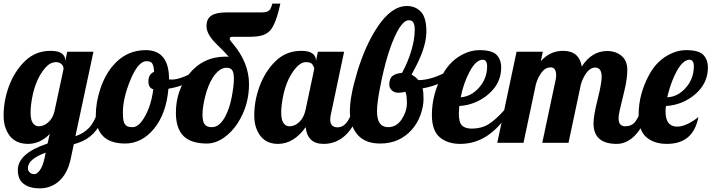

<svg xmlns="http://www.w3.org/2000/svg" viewBox="-33 -784 3906 1054"><path d="M240.2 -48.8Q188 5.9 120.1 5.9Q29.3 5.9 -2 -79.6Q-13.2 -110.4 -13.2 -149.7Q-13.2 -189 -6.3 -228.3Q0.5 -267.6 14.6 -306.6Q45.9 -392.6 104 -448.7Q162.1 -504.9 244.1 -504.9Q287.1 -504.9 306.2 -490.5Q325.2 -476.1 325.2 -454.1V-448.2L335.9 -500H480L380.9 -36.1Q426.3 -51.3 455.8 -82.3Q485.4 -113.3 506.8 -179.2H548.8Q510.7 -50.3 419.9 -9.3Q395 2 372.1 7.8L356.9 80.1Q337.9 176.3 280.8 218.8Q238.8 250 184.6 250Q130.4 250 97.7 226.1Q64.9 202.1 64.9 149.4Q64.9 58.1 228 3.9ZM315.9 -405.8Q315.9 -428.2 294.9 -438.5Q287.1 -442.9 274.9 -442.9Q243.2 -442.9 216.8 -413.1Q153.3 -341.3 137.2 -207Q134.8 -186.5 134.8 -163.6Q134.8 -119.1 153.3 -101.6Q164.1 -90.8 179.7 -90.8Q207.5 -90.8 231.4 -112.1Q255.4 -133.3 265.1 -168.9ZM217.8 54.2Q120.1 89.4 120.1 139.2Q120.1 159.2 139.2 168.9Q145.5 171.9 157.7 171.9Q169.9 171.9 186 150.1Q202.1 128.4 211.9 83Z M1068.8 -379.9Q1008.3 -316.4 891.6 -296.9Q879.9 -160.2 813 -78.1Q746.1 3.9 652.8 3.9Q537.6 3.9 504.4 -81.1Q492.7 -110.8 492.7 -147Q492.7 -183.1 498.8 -220.5Q504.9 -257.8 518.1 -297.4Q547.9 -386.7 604.5 -442.4Q671.9 -508.8 766.6 -508.8Q895 -508.8 895 -349.1V-348.1Q899.9 -347.2 911.6 -347.2Q938.5 -347.2 980.7 -364.3Q1022.9 -381.3 1060.1 -407.2ZM808.6 -293.9Q781.7 -300.8 781.7 -338.4Q781.7 -376 813 -390.1Q811 -421.9 803 -435.1Q794.9 -448.2 771.5 -448.2Q725.6 -448.2 683.6 -346.9Q641.6 -245.6 641.6 -167Q641.6 -118.7 650.4 -105.7Q659.2 -92.8 668.9 -89.4Q678.7 -85.9 695.3 -85.9Q729.5 -85.9 763.2 -146Q796.9 -206.1 808.6 -293.9Z M1240.7 -582Q1228 -582 1228 -569.8Q1228 -564 1244.6 -544.9Q1334 -440.4 1334 -321.8Q1334 -203.1 1270.5 -106Q1239.7 -58.6 1194.8 -27.3Q1149.9 3.9 1102.5 3.9Q1015.6 3.9 974.1 -37.6Q932.6 -79.1 932.6 -165Q932.6 -285.2 1002.9 -375.5Q1081.1 -473.1 1205.6 -473.1Q1210.9 -473.1 1214.8 -472.7Q1218.8 -472.2 1222.7 -472.2Q1202.6 -496.1 1181.2 -516.6Q1159.7 -537.1 1141.6 -556.6Q1100.6 -601.6 1100.6 -640.9Q1100.6 -680.2 1126.7 -698Q1152.8 -715.8 1209 -715.8H1405.3Q1439.9 -715.8 1450.7 -734.4Q1457 -744.1 1461.9 -764.2H1505.9Q1481.9 -650.4 1448.7 -615.2Q1429.7 -595.7 1402.8 -588.9Q1376 -582 1336.9 -582ZM1090.8 -101.1Q1103 -85.9 1128.2 -85.9Q1153.3 -85.9 1171.1 -101.8Q1189 -117.7 1202.6 -142.6Q1227.1 -188 1239 -251Q1251 -314 1251 -350.1Q1251 -386.2 1241.2 -399.2Q1231.4 -412.1 1210.2 -412.1Q1189 -412.1 1169.7 -397Q1150.4 -381.8 1135.3 -358.4Q1108.4 -315.4 1093.5 -255.1Q1078.6 -194.8 1078.6 -155.5Q1078.6 -116.2 1090.8 -101.1Z M1943.8 -179.2Q1880.4 5.9 1743.2 5.9Q1654.8 5.9 1645 -85.9Q1579.6 5.9 1492.4 5.9Q1405.3 5.9 1374 -79.6Q1362.8 -110.4 1362.8 -149.7Q1362.8 -189 1369.6 -228.3Q1376.5 -267.6 1390.6 -306.6Q1421.9 -392.6 1480 -448.7Q1538.1 -504.9 1620.1 -504.9Q1663.1 -504.9 1682.1 -490.5Q1701.2 -476.1 1701.2 -454.1V-446.8L1711.9 -500H1856L1784.2 -160.2Q1779.8 -143.1 1779.8 -127.9Q1779.8 -85 1820.8 -85Q1874 -85 1901.9 -179.2ZM1691.9 -404.8Q1691.9 -414.1 1683.3 -428.5Q1674.8 -442.9 1647 -442.9Q1619.1 -442.9 1592.8 -413.1Q1529.3 -341.3 1513.2 -207Q1510.7 -186.5 1510.7 -163.6Q1510.7 -119.1 1529.3 -101.6Q1540 -90.8 1556.2 -90.8Q1585.9 -90.8 1610.4 -114.5Q1634.8 -138.2 1644 -179.2Z M2286.6 -298.8Q2292 -281.7 2292 -241Q2292 -200.2 2275.9 -154.5Q2259.8 -108.9 2229 -73.7Q2161.6 3.9 2053.7 3.9Q1971.2 3.9 1929.4 -44.9Q1887.7 -93.8 1887.7 -174.6Q1887.7 -255.4 1928.2 -389.2Q1972.2 -534.7 2038.1 -634.3Q2115.2 -751 2200.7 -751Q2247.6 -751 2277.6 -719.5Q2307.6 -688 2307.6 -610.4Q2307.6 -532.7 2253.4 -425.8L2226.1 -374Q2247.6 -363.3 2263.7 -344.2Q2329.6 -344.2 2408.7 -384.8Q2430.7 -396 2446.8 -407.2L2456.1 -379.9Q2397.5 -318.4 2286.6 -298.8ZM2036.6 -172.9Q2036.6 -85.9 2097.7 -85.9Q2144 -85.9 2172.4 -129.4Q2200.7 -172.9 2200.7 -218Q2200.7 -263.2 2191.9 -280.8Q2176.3 -274.9 2154.3 -274.9Q2132.3 -274.9 2118.2 -287.8Q2104 -300.8 2104 -320.3Q2104 -353.5 2122.3 -367.4Q2140.6 -381.3 2173.8 -383.8Q2219.7 -466.8 2237.8 -558.6Q2243.7 -589.8 2243.7 -619.4Q2243.7 -648.9 2235.8 -660.9Q2228 -672.9 2211.4 -672.9Q2180.7 -672.9 2147 -609.4Q2091.3 -503.9 2051.8 -295.9Q2036.6 -216.3 2036.6 -172.9Z M2769 -179.2Q2656.7 5.9 2494.1 5.9Q2422.9 5.9 2380.4 -31Q2337.9 -67.9 2337.9 -152.8Q2337.9 -267.1 2396 -374Q2440.4 -455.6 2517.1 -490.2Q2556.6 -508.8 2599.1 -508.8Q2668.5 -508.8 2693.4 -482.7Q2718.3 -456.5 2718.3 -413.1Q2718.3 -327.6 2649.4 -267.8Q2580.6 -208 2488.3 -202.1Q2485.8 -173.8 2485.8 -162.1Q2485.8 -110.8 2503.9 -94.5Q2522 -78.1 2554.7 -78.1Q2612.3 -78.1 2651.6 -103.8Q2690.9 -129.4 2734.9 -179.2ZM2641.1 -419.9Q2641.1 -456.1 2616.2 -456.1Q2579.6 -455.1 2545.4 -391.4Q2511.2 -327.6 2496.1 -250Q2553.7 -253.9 2597.4 -303.7Q2641.1 -353.5 2641.1 -419.9Z M3353 5.9Q3225.1 5.9 3225.1 -106.9Q3225.1 -147.9 3247.6 -237.8Q3270 -327.6 3270 -361.8Q3270 -413.1 3233.9 -413.1Q3197.8 -413.1 3169.4 -356Q3161.1 -339.8 3155.8 -320.8L3087.9 0H2943.8L3017.1 -345.2Q3020 -356.9 3020 -370.1Q3020 -414.1 2990.5 -414.1Q2960.9 -414.1 2940.2 -386.5Q2919.4 -358.9 2908.7 -320.8L2840.8 0H2696.8L2802.7 -500H2946.8L2936 -448.2Q2985.8 -504.9 3058.1 -504.9Q3146.5 -504.9 3160.6 -418.9Q3215.8 -503.9 3299.8 -503.9Q3347.2 -503.9 3378.9 -477.5Q3410.6 -451.2 3410.6 -400.4Q3410.6 -349.6 3394 -283.2L3370.6 -185.5Q3362.8 -153.8 3362.8 -133.8Q3362.8 -90.8 3399.4 -90.8Q3433.1 -90.8 3451.2 -112.3Q3469.2 -133.8 3486.8 -179.2H3528.8Q3491.7 -68.8 3435.1 -24.4Q3396 5.9 3353 5.9Z M3620.6 -171.9Q3620.6 -88.9 3684.1 -88.9Q3711.9 -88.9 3744.4 -105Q3776.9 -121.1 3800.8 -142.1Q3773.9 5.9 3627.9 5.9Q3557.6 5.9 3515.1 -31Q3472.7 -67.9 3472.7 -152.8Q3472.7 -267.1 3530.8 -374Q3575.2 -455.6 3651.9 -490.2Q3691.4 -508.8 3733.9 -508.8Q3803.2 -508.8 3828.1 -482.7Q3853 -456.5 3853 -413.1Q3853 -327.1 3784.4 -267.6Q3715.8 -208 3623 -202.1Q3620.6 -188.5 3620.6 -171.9ZM3775.9 -419.9Q3775.9 -456.1 3751 -456.1Q3703.6 -454.1 3659.7 -345.7Q3641.1 -299.3 3629.9 -250Q3687.5 -252 3731.7 -302Q3775.9 -352.1 3775.9 -419.9Z"/></svg>

Font: UVF Lobster12
Style: Regular
Weight: 400
Designer: Pablo Impallari
Foundry: Pablo Impallari. www.impallari.com
Version: Version 1.004